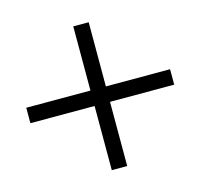

<svg xmlns="http://www.w3.org/2000/svg" viewBox="-77 -561 496 476"><g transform="rotate(30 171.5 -322.5)"><path d="M27 -439 55 -467 316 -206 288 -178ZM27 -206 288 -467 316 -439 55 -178Z"/></g></svg>

Font: Khand Variable Light
Style: Regular
Weight: 300
Designer: Satya Rajpurohit
Foundry: Indian Type Foundry
Version: Version 3.000